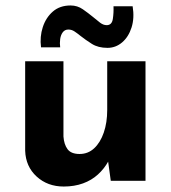

<svg xmlns="http://www.w3.org/2000/svg" viewBox="-20 -661 624 702"><path d="M213 21Q154 21 114 -15.5Q74 -52 72 -110V-437H212V-162Q214 -133 227 -115.5Q240 -98 271 -98Q302 -98 324.5 -119Q347 -140 359.5 -176.5Q372 -213 372 -259V-437H512V0H385L374 -80L376 -71Q361 -44 338 -23Q315 -2 283.5 9.5Q252 21 213 21ZM373 -486Q339 -486 316 -500.5Q293 -515 274 -530Q263 -539 252.5 -546Q242 -553 230 -553Q217 -553 209.5 -543Q202 -533 200 -518Q198 -503 200 -488H130Q125 -527 136.5 -562Q148 -597 173.5 -619Q199 -641 238 -641Q263 -641 283 -627Q303 -613 320 -599Q334 -587 346 -578Q358 -569 370 -569Q389 -569 392.5 -591.5Q396 -614 395 -638H465Q472 -595 461 -560.5Q450 -526 426.5 -506Q403 -486 373 -486Z"/></svg>

Font: Josefin Sans Thin
Style: Bold
Weight: 700
Version: Version 2.000